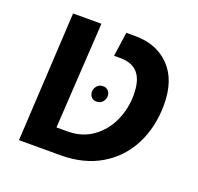

<svg xmlns="http://www.w3.org/2000/svg" viewBox="-104 -678 813 790"><g transform="rotate(20 302.5 -283.0)"><path d="M87 -566H211L183 -102H231Q295 -102 341.5 -135.5Q388 -169 412 -222.5Q436 -276 436 -335Q436 -400 410 -430Q384 -460 333 -460H305L320 -566H360Q453 -566 510 -507.5Q567 -449 567 -341Q567 -244 528 -166.5Q489 -89 414.5 -44.5Q340 0 237 0H56ZM337 -295Q337 -309 328.5 -318Q320 -327 306 -327Q290 -327 280 -316Q270 -305 270 -290Q270 -276 278.5 -267Q287 -258 301 -258Q317 -258 327 -269Q337 -280 337 -295Z"/></g></svg>

Font: FiraGO Medium
Style: Italic
Weight: 500
Italic angle: -8°
Designer: bBox Type GmbH
Foundry: bBox Type GmbH
Version: Version 1.001